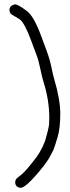

<svg xmlns="http://www.w3.org/2000/svg" viewBox="-20 -720 324 892"><path d="M27 -686C24 -680 23 -673 25 -666C27 -659 31 -654 37 -651C55 -641 67 -633 73 -629C87 -619 105 -585 126 -528C132 -511 139 -492 148 -469C157 -446 163 -422 168 -397C173 -372 178 -353 182 -340C200 -283 209 -227 209 -172C209 -162 208 -153 208 -144C208 -135 202 -108 189 -64C175 -27 156 4 134 30C108 64 87 87 70 99L61 106C55 110 52 116 51 123C50 130 51 136 55 142C59 148 65 151 72 152C79 153 86 151 91 147L101 140C113 131 133 111 161 78C189 45 207 19 216 0L228 -23C232 -32 238 -52 247 -81C256 -110 260 -147 260 -191C260 -235 251 -288 232 -352C228 -364 224 -383 219 -407C214 -431 207 -457 197 -483C187 -509 179 -531 173 -548C149 -614 126 -655 102 -671C74 -692 55 -702 46 -699C37 -696 30 -692 27 -686Z"/></svg>

Font: AppleStorm
Style: Rg
Weight: 400
Foundry: Cannot Into Space Fonts
Version: Version 1.01